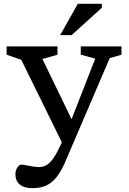

<svg xmlns="http://www.w3.org/2000/svg" viewBox="-20 -747 674 1002"><path d="M380.5 -69 310 10.5 91 -435 14.5 -461.5V-505H280V-461.5L201.5 -439ZM149.5 235Q106 235 83.2 216Q60.5 197 60.5 162Q60.5 147 65.5 136Q70.5 125 77.8 118.5Q85 112 91 112Q97.5 112 114.2 115.2Q131 118.5 150.2 121.8Q169.5 125 182.5 125Q205.5 125 224 113.8Q242.5 102.5 259.8 77Q277 51.5 296 10L319.5 -41.5L329 -62L477 -441L401.5 -461.5V-505H614V-461.5L552.5 -443.5L322.5 93Q301 143.5 277.2 174.8Q253.5 206 222.8 220.5Q192 235 149.5 235ZM294 -563.5 386 -727H511.5V-706.5L353.5 -563.5Z"/></svg>

Font: Newsreader 7pt
Style: Regular
Weight: 400
Designer: Hugues Gentile
Foundry: Production Type
Version: Version 1.003